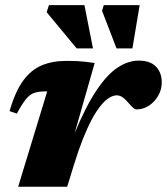

<svg xmlns="http://www.w3.org/2000/svg" viewBox="-20 -710 635 730"><path d="M159.5 -362.5Q157.5 -362.5 155.8 -362.5Q154 -362.5 152 -362.5Q128 -362.5 111.2 -357.2Q94.5 -352 79.5 -334Q64.5 -316 44 -278L16.5 -287.5Q37.5 -361.5 67.8 -403Q98 -444.5 138.8 -461.5Q179.5 -478.5 232.5 -478.5Q255.5 -478.5 272 -477.8Q288.5 -477 304.2 -475.2Q320 -473.5 340 -470.5L261 -194L263.5 -203Q306.5 -306.5 347.2 -367Q388 -427.5 427.8 -453.5Q467.5 -479.5 507.5 -479.5Q551 -479.5 573 -456.8Q595 -434 595 -396.5Q595 -369 581.2 -345.5Q567.5 -322 545.8 -308Q524 -294 499 -294Q493 -294 484.8 -301.5Q476.5 -309 466 -321.5Q455.5 -334 445.2 -340.8Q435 -347.5 424 -347.5Q410 -347.5 394.5 -337.8Q379 -328 362.5 -307.8Q346 -287.5 329.2 -256.2Q312.5 -225 295.2 -181.8Q278 -138.5 261 -83L235.5 0H49ZM333.5 -526H271.5L157.5 -663.5L166 -690.5H301ZM483.5 -526H423L368 -669L374.5 -690.5H511Z"/></svg>

Font: Newsreader ExtraBold
Style: Italic
Weight: 800
Italic angle: -17°
Designer: Hugues Gentile
Foundry: Production Type
Version: Version 1.003